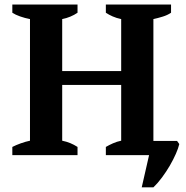

<svg xmlns="http://www.w3.org/2000/svg" viewBox="-20 -682 818 844"><path d="M320.8 0H34.2V-36.1Q50.3 -44.4 71.5 -52Q92.8 -59.6 111.8 -63.5V-598.1Q88.9 -602.5 68.1 -609.9Q47.4 -617.2 34.2 -626V-662.1H320.8V-626Q306.6 -616.2 289.1 -608.9Q271.5 -601.6 253.4 -598.1V-369.6H512.7V-598.1Q491.7 -602.5 475.1 -609.9Q458.5 -617.2 445.3 -626V-662.1H731.9V-626Q715.8 -615.2 695.1 -608.9Q674.3 -602.5 654.3 -598.1V-62.5H758.3L768.1 -48.8Q764.2 -31.2 753.2 -6.1Q742.2 19 726.6 45.9Q710.9 72.8 692.1 98.1Q673.3 123.5 654.3 141.6H603L635.3 0H445.3V-36.1Q459.5 -44.4 476.6 -52Q493.7 -59.6 512.7 -63.5V-308.6H253.4V-63.5Q272.5 -59.6 288.6 -53Q304.7 -46.4 320.8 -36.1Z"/></svg>

Font: PT Astra Serif
Style: Bold
Weight: 700
Designer: A.Korolkova, I. Chaeva
Foundry: ParaType Ltd
Version: Version 1.002